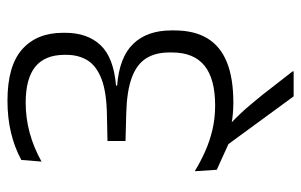

<svg xmlns="http://www.w3.org/2000/svg" viewBox="-170 -506 826 527"><g transform="rotate(-90 243.5 -242.0)"><path d="M37.5 -121 41.5 -60.5 113.5 -35Q135.5 -26 165 -20.5Q194.5 -15 225.5 -15Q293 -15 336.8 -32.8Q380.5 -50.5 402.2 -86.2Q424 -122 424 -177V-185Q424 -251.5 387.2 -289.8Q350.5 -328 272.5 -334V-337Q349.5 -343.5 383.5 -379.5Q417.5 -415.5 417.5 -476.5V-482.5Q417.5 -554.5 372 -594.8Q326.5 -635 231 -635Q183.5 -635 143 -625.2Q102.5 -615.5 68.5 -597L64 -541.5Q103.5 -563.5 143.5 -574.2Q183.5 -585 225.5 -585Q292 -585 324.5 -558.5Q357 -532 357 -478V-473.5Q357 -440 342 -415.5Q327 -391 291 -377Q255 -363 192 -362L120.5 -360.5V-311L195.5 -309Q256.5 -307.5 293.2 -294.2Q330 -281 346.8 -255.2Q363.5 -229.5 363.5 -190.5V-183.5Q363.5 -123.5 327.2 -94.2Q291 -65 218 -65Q183.5 -65 152.2 -72.2Q121 -79.5 92.8 -92Q64.5 -104.5 37.5 -121ZM311.5 150.5V147.5L246.5 64Q232.5 47 220.2 32.2Q208 17.5 195 3.8Q182 -10 166 -25L165.5 -39.5L53.5 -61.5L41.5 -60.5L112 -28.5L243 150.5Z"/></g></svg>

Font: Anek Devanagari Medium Light
Style: Regular
Weight: 300
Version: Version 1.003